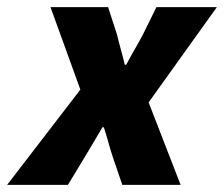

<svg xmlns="http://www.w3.org/2000/svg" viewBox="-58 -520 630 540"><path d="M-38 0 168 -268 84 -500H246L271 -423Q276 -402 282 -380.5Q288 -359 293 -338H297Q308 -359 320.5 -380.5Q333 -402 344 -423L382 -500H552L360 -232L450 0H286L260 -76Q253 -97 247 -119Q241 -141 234 -162H230Q218 -141 205 -119.5Q192 -98 179 -76L133 0Z"/></svg>

Font: TypoPRO Source Sans Pro
Style: Italic
Weight: 900
Italic angle: -11°
Designer: Paul D. Hunt
Foundry: Adobe Systems Incorporated
Version: Version 1.075;PS 2.000;hotconv 1.0.86;makeotf.lib2.5.63406